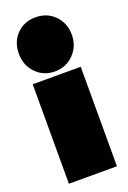

<svg xmlns="http://www.w3.org/2000/svg" viewBox="-129 -677 495 740"><g transform="rotate(-20 118.5 -306.5)"><path d="M118 -630Q165 -630 196 -598.5Q227 -567 227 -519Q227 -472 195.5 -440Q164 -408 118 -408Q72 -408 41 -440Q10 -472 10 -519Q10 -568 40.5 -599Q71 -630 118 -630ZM20 -391H217V17H20Z"/></g></svg>

Font: FFF_tuoi-tre Black
Style: Regular
Weight: 900
Designer: bBox Type GmbH
Foundry: bBox Type GmbH
Version: Version 1.001